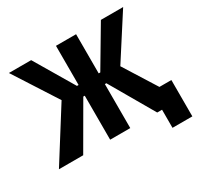

<svg xmlns="http://www.w3.org/2000/svg" viewBox="-174 -902 1272 1240"><g transform="rotate(-30 462.0 -282.5)"><path d="M386 0H536V-328H547L737 0H773V135H921V-136H832L680 -378L887 -700H721L548 -408H536V-700H386V-408H374L201 -700H35L242 -378L4 0H185L375 -328H386Z"/></g></svg>

Font: Fixel Display Bold
Style: Bold
Weight: 700
Designer: AlfaBravo + MacPaw
Foundry: Kyrylo Tkachov, Marchela Mozhyna, Serhii Makarenko, Maria Weinstein, Zakhar Kryvoshyya
Version: Version 1.211